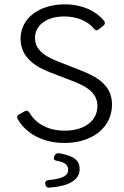

<svg xmlns="http://www.w3.org/2000/svg" viewBox="-20 -657 582 898"><path d="M62.5 -100.6C99.6 -34.2 178.7 11.7 282.2 11.7C411.1 11.7 503.9 -60.5 503.9 -168C503.9 -256.8 436.5 -296.9 359.4 -327.1L259.8 -366.2C205.1 -387.7 143.6 -415 143.6 -479.5C143.6 -540 199.2 -580.1 280.3 -580.1C339.8 -580.1 390.6 -558.6 419.9 -522.5C425.8 -514.6 432.6 -512.7 441.4 -519.5L463.9 -537.1C471.7 -543.9 472.7 -550.8 466.8 -559.6C427.7 -606.4 364.3 -636.7 283.2 -636.7C161.1 -636.7 76.2 -570.3 76.2 -475.6C76.2 -383.8 154.3 -341.8 214.8 -318.4L316.4 -279.3C376 -255.9 435.5 -228.5 435.5 -161.1C435.5 -88.9 371.1 -45.9 283.2 -45.9C205.1 -45.9 147.5 -78.1 117.2 -130.9C111.3 -139.6 104.5 -141.6 95.7 -136.7L69.3 -122.1C60.5 -117.2 57.6 -109.4 62.5 -100.6ZM191.4 203.1 192.4 207C194.3 215.8 200.2 221.7 210 220.7C301.8 213.9 352.5 185.5 352.5 133.8C352.5 92.8 327.1 72.3 255.9 59.6C246.1 58.6 239.3 62.5 235.4 70.3L233.4 76.2C228.5 85.9 233.4 92.8 244.1 94.7C279.3 100.6 298.8 112.3 298.8 136.7C298.8 163.1 277.3 178.7 206.1 185.5C195.3 186.5 189.5 193.4 191.4 203.1Z"/></svg>

Font: Ed Sans Neue Light
Style: Regular
Weight: 300
Designer: Stephen Hutchings
Version: Version 1.004;PS 001.004;hotconv 1.0.88;makeotf.lib2.5.64775